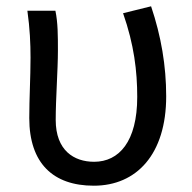

<svg xmlns="http://www.w3.org/2000/svg" viewBox="-20 -577 609 610"><path d="M278 13C414 13 508 -87 508 -271C508 -368 492 -462 460 -557L371 -535C406 -435 416 -351 416 -269C416 -127 358 -63 279 -63C215 -63 157 -99 157 -196C157 -263 164 -356 164 -416C164 -464 164 -505 156 -543H67C75 -486 77 -438 77 -394C77 -330 73 -266 73 -202C73 -58 149 13 278 13Z"/></svg>

Font: Noto Sans KR
Style: Regular
Weight: 400
Designer: Ryoko NISHIZUKA 西塚涼子 (kana, bopomofo & ideographs); Paul D. Hunt (Latin, Greek & Cyrillic); Sandoll Communications 산돌커뮤니
Foundry: Adobe
Version: Version 2.004;hotconv 1.0.118;makeotfexe 2.5.65603